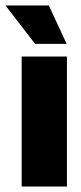

<svg xmlns="http://www.w3.org/2000/svg" viewBox="-45 -680 297 700"><path d="M199 0V-474H34V0ZM83 -520H198L133 -660H-25Z"/></svg>

Font: Passion One
Style: Regular
Weight: 400
Designer: Alejandro Lo Celso
Foundry: Fontstage
Version: Version 1.001